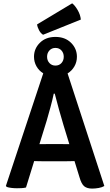

<svg xmlns="http://www.w3.org/2000/svg" viewBox="-20 -1124 662 1152"><path d="M236 -156.5Q229 -156.5 213 -156.8Q197 -157 185 -157.5L136 1Q124 4 110 4.8Q96 5.5 81.5 5.5Q65.5 5.5 48.5 3.5Q31.5 1.5 20 -2.5L15.5 -9L239.5 -684Q213.5 -700 198.8 -726.2Q184 -752.5 184 -783.5Q184 -832.5 219.5 -867.5Q255 -902.5 312.5 -902.5Q370.5 -902.5 406 -867.5Q441.5 -832.5 441.5 -783.5Q441.5 -752 426.5 -725.8Q411.5 -699.5 385.5 -683.5L606 -8Q593 0 572.5 3.8Q552 7.5 532.5 7.5Q502.5 7.5 485.5 -6.2Q468.5 -20 457 -60.5L427 -157.5Q415 -157 398.5 -156.8Q382 -156.5 375 -156.5ZM262.5 -783.5Q262.5 -761 276.5 -745.8Q290.5 -730.5 312.5 -730.5Q335 -730.5 348.8 -745.8Q362.5 -761 362.5 -783.5Q362.5 -806 348.8 -821.2Q335 -836.5 312.5 -836.5Q290.5 -836.5 276.5 -821.2Q262.5 -806 262.5 -783.5ZM260 -399.5 216.5 -259Q227.5 -259 241.8 -259.2Q256 -259.5 262.5 -259.5H352Q358 -259.5 371.5 -259.2Q385 -259 396 -259L361.5 -371.5Q348.5 -414.5 334 -466.5Q319.5 -518.5 308.5 -562H302.5Q295 -525 282.2 -478.5Q269.5 -432 260 -399.5ZM413 -1104Q429.5 -1092 446 -1063.5Q462.5 -1035 465 -1006.5L238.5 -915.5Q224.5 -923.5 214.5 -942.2Q204.5 -961 202.5 -977.5Z"/></svg>

Font: Signika Negative SemiBold
Style: Regular
Weight: 600
Designer: Anna Giedryś
Foundry: Anna Giedryś
Version: Version 2.000; ttfautohint (v1.8.3) -l 8 -r 50 -G 200 -x 9 -